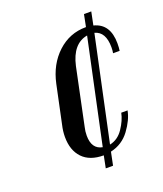

<svg xmlns="http://www.w3.org/2000/svg" viewBox="-114 -607 631 743"><g transform="rotate(-20 201.0 -235.0)"><path d="M87 -108Q87 -132 93 -157L126 -313Q142 -388 191.5 -434Q241 -480 308 -480H309L319 -530H349L338 -476Q402 -460 402 -379Q402 -361 400 -349H373Q375 -360 375 -373Q375 -437 332 -448L241 -21Q275 -28 296.5 -60Q318 -92 324 -122H350Q343 -85 313.5 -45Q284 -5 235 6L224 60H194L204 10Q147 10 117 -21.5Q87 -53 87 -108ZM168 -84Q168 -29 211 -21L302 -448Q240 -437 221 -352L172 -118Q168 -102 168 -84Z"/></g></svg>

Font: Trochut
Style: Italic
Weight: 400
Italic angle: -12°
Designer: Andreu Balius
Foundry: Andreu Balius
Version: Version 1.001